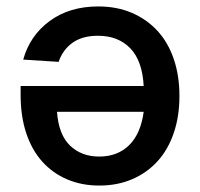

<svg xmlns="http://www.w3.org/2000/svg" viewBox="-20 -564 621 596"><path d="M285 -544Q343 -544 389.5 -524Q436 -504 469 -468Q502 -432 519.5 -380.5Q537 -329 537 -266Q537 -203 519.5 -151.5Q502 -100 469.5 -64Q437 -28 391 -8Q345 12 288 12Q234 12 189 -7Q144 -26 111.5 -62Q79 -98 61.5 -150.5Q44 -203 44 -270V-297H426Q422 -375 384.5 -414Q347 -453 284 -453Q236 -453 205.5 -431.5Q175 -410 162 -372L52 -379Q73 -454 134.5 -499Q196 -544 285 -544ZM157 -217Q162 -146 197.5 -112Q233 -78 288 -78Q345 -78 381 -113.5Q417 -149 426 -217Z"/></svg>

Font: Geist Med
Style: Regular
Weight: 400
Designer: Basement.studio, Andrés Briganti, Mateo Zaragoza
Foundry: Basement.studio, Vercel, Andrés Briganti, Guido Ferreyra, Mateo Zaragoza
Version: Version 1.401